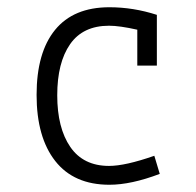

<svg xmlns="http://www.w3.org/2000/svg" viewBox="-20 -501 540 530"><path d="M359 -320V-419Q310 -430 281 -430Q209 -430 173.5 -379Q138 -328 138 -238Q138 -148 174 -95.5Q210 -43 281 -43Q326 -43 406 -71L421 -21Q342 9 282 9Q184 9 132.5 -56.5Q81 -122 81 -239Q81 -356 132 -418.5Q183 -481 282 -481Q348 -481 413 -460V-320Z"/></svg>

Font: TypoPRO Lekton
Style: Regular
Weight: 400
Monospace: yes
Designer: Paolo Mazzetti, Luciano Perondi, Raffaele Flato, Elena Papassissa, Emilio Macchia, Michela Povoleri, Tobias Seemiller, R
Version: Version 34.000